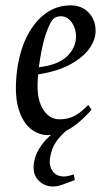

<svg xmlns="http://www.w3.org/2000/svg" viewBox="-20 -481 388 700"><path d="M153.4 11.5Q121.1 11.5 92.4 -11Q63.8 -33.6 48.4 -81.6Q33.1 -129.6 40.1 -206Q47.7 -283.4 74.6 -340.7Q101.5 -397.9 143.2 -429.7Q185 -461.5 237.4 -461.5Q279.4 -461.5 304.6 -433.5Q329.9 -405.5 328.4 -365.1Q327.8 -334.6 304.7 -302.6Q281.6 -270.6 235.1 -245.6Q188.7 -220.6 119.3 -209.8Q110.4 -129.3 134 -87.7Q157.5 -46 196.9 -46Q224.7 -46 247.7 -56.5Q270.8 -67 301.9 -98.5L313.9 -80.9Q278.6 -41.7 250.1 -21.7Q221.5 -1.7 198.3 4.9Q175 11.5 153.4 11.5ZM121.5 -235.7Q192.4 -244.5 224.2 -275.4Q256 -306.4 257 -344.5Q258 -364.3 251 -381.8Q244 -399.4 231.4 -410.6Q218.7 -421.8 201.9 -421.8Q194.7 -421.8 186.2 -419.1Q177.8 -416.4 171.2 -408.4Q159.5 -393.4 146 -353.5Q132.5 -313.6 121.5 -235.7ZM172.6 198.9Q143.1 198.9 121.5 177.9Q99.8 156.9 102.7 121Q105 96.2 116.7 72.2Q128.5 48.3 148.9 27Q169.2 5.7 197.6 -12.4Q225.9 -30.6 261.1 -43.6L267.1 -38Q225.6 -11.1 203.2 12.9Q180.9 36.9 172.3 58.8Q163.8 80.6 161.5 101.9Q159.5 126.9 173.2 144.7Q187 162.4 213.1 162.4Q222 162.4 230.2 160.3Q238.5 158.3 249 155.1L252.7 175.4Q223.1 186.7 206.1 192.8Q189.1 198.9 172.6 198.9Z"/></svg>

Font: Ancizar Serif Light
Style: Italic
Weight: 300
Italic angle: -4°
Designer: Cesar Puertas, Viviana Monsalve, Julian Moncada, Julian Prieto, Jose Castro, Felipe Aragon, Mariel Hernandez, Sara Alarc
Version: Version 8.100